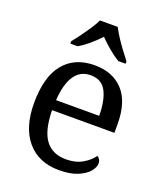

<svg xmlns="http://www.w3.org/2000/svg" viewBox="-142 -860 819 963"><g transform="rotate(20 267.5 -378.0)"><path d="M287 10Q178 10 116.5 -62Q55 -134 55 -264Q55 -404 113 -475Q171 -546 277 -546Q374 -546 429.5 -486Q485 -426 485 -307V-261H152Q154 -152 191.5 -102.5Q229 -53 301 -53Q353 -53 389.5 -74.5Q426 -96 444 -123Q451 -120 457 -111Q463 -102 463 -89Q463 -69 444 -46Q425 -23 386 -6.5Q347 10 287 10ZM384 -315Q384 -395 359.5 -443.5Q335 -492 275 -492Q220 -492 189.5 -446.5Q159 -401 154 -315ZM124 -619Q140 -638 159 -664Q178 -690 196 -717Q214 -744 224 -766H319Q330 -744 347.5 -717Q365 -690 384.5 -664Q404 -638 419 -619V-606H380Q352 -623 323 -647.5Q294 -672 271 -696Q249 -672 220.5 -647.5Q192 -623 163 -606H124Z"/></g></svg>

Font: Noto Serif Yezidi
Style: Regular
Weight: 400
Designer: Dalton Maag Ltd
Foundry: Dalton Maag Ltd
Version: Version 1.001; ttfautohint (v1.8.4.7-5d5b)